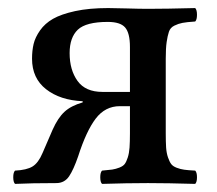

<svg xmlns="http://www.w3.org/2000/svg" viewBox="-20 -452 535 474"><path d="M232.9 -225.1H300.8V-335.9Q300.8 -370.6 288.8 -384.3Q276.9 -397.9 246.1 -397.9Q192.4 -397.9 172.1 -378.7Q151.9 -359.4 151.9 -320.8Q151.9 -279.3 171.4 -252.2Q190.9 -225.1 232.9 -225.1ZM184.1 -199.2V-202.1Q128.4 -204.6 93.8 -231.7Q59.1 -258.8 59.1 -307.1Q59.1 -327.1 63 -343.5Q66.9 -359.9 78.9 -377Q90.8 -394 110.8 -405.5Q130.9 -417 165.5 -424.6Q200.2 -432.1 247.1 -432.1Q259.8 -432.1 292.2 -431.2Q324.7 -430.2 345.2 -430.2Q389.6 -430.2 461.9 -432.1Q466.3 -427.7 466.3 -415.5Q466.3 -403.3 461.9 -398.9Q440.4 -397.5 430.4 -395.5Q420.4 -393.6 410.4 -388.7Q400.4 -383.8 397 -373.5Q393.6 -363.3 391.4 -348.1Q389.2 -333 389.2 -307.1V-123Q389.2 -101.6 390.1 -87.6Q391.1 -73.7 394.8 -63.2Q398.4 -52.7 402.6 -47.1Q406.7 -41.5 416.3 -37.8Q425.8 -34.2 435.1 -33Q444.3 -31.7 461.9 -30.8Q466.3 -26.4 466.3 -14.4Q466.3 -2.4 461.9 2Q393.6 0 345.2 0Q293.5 0 231.9 2Q227.5 -2.4 227.5 -14.4Q227.5 -26.4 231.9 -30.8Q248.5 -32.2 257.1 -33.4Q265.6 -34.7 274.9 -38.3Q284.2 -42 288.1 -47.4Q292 -52.7 295.4 -63.2Q298.8 -73.7 299.8 -87.6Q300.8 -101.6 300.8 -123V-189.9H275.9Q239.7 -189.9 216.3 -159.2Q192.9 -128.4 172.9 -65.9Q161.6 -33.2 150.6 -16.8Q139.6 -0.5 120.1 0Q57.1 0 17.1 2Q12.7 -2.4 12.7 -14.4Q12.7 -26.4 17.1 -30.8Q45.9 -32.2 60.3 -41Q74.7 -49.8 85 -74.2Q93.8 -94.7 109.9 -131.8Q123 -161.1 139.2 -176Q155.3 -190.9 184.1 -199.2Z"/></svg>

Font: Common Serif News
Style: Regular
Weight: 450
Designer: Philipp H. Poll, Khaled Hosny
Foundry: Stefan Peev, Context Ltd.
Version: Version 1.026